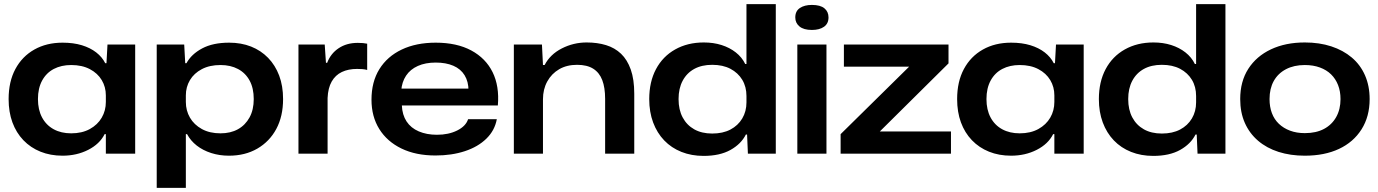

<svg xmlns="http://www.w3.org/2000/svg" viewBox="-20 -749 6717 936"><path d="M285 10Q226 10 177.5 -9.5Q129 -29 94 -65.5Q59 -102 40.5 -152.5Q22 -203 22 -266Q22 -351 55 -412.5Q88 -474 147.5 -507.5Q207 -541 285 -541Q338 -541 379 -528.5Q420 -516 449 -493.5Q478 -471 493 -441H499L504 -532H639V0H496V-95H490Q466 -47 410 -18.5Q354 10 285 10ZM327 -99Q380 -99 418 -120Q456 -141 476 -175.5Q496 -210 496 -252V-284Q496 -325 476 -358.5Q456 -392 418 -412Q380 -432 327 -432Q279 -432 242.5 -413Q206 -394 185.5 -356.5Q165 -319 165 -266Q165 -214 185 -176.5Q205 -139 241.5 -119Q278 -99 327 -99Z M744 167V-532H878L883 -441H889Q913 -485 965.5 -513Q1018 -541 1097 -541Q1156 -541 1204 -522Q1252 -503 1287 -467Q1322 -431 1341 -380.5Q1360 -330 1360 -266Q1360 -182 1327 -120.5Q1294 -59 1234.5 -24.5Q1175 10 1096 10Q1050 10 1009.5 -3Q969 -16 939 -39.5Q909 -63 892 -95H886V167ZM1055 -99Q1104 -99 1140 -119Q1176 -139 1196.5 -176.5Q1217 -214 1217 -266Q1217 -319 1197 -356Q1177 -393 1140.5 -412.5Q1104 -432 1055 -432Q1002 -432 964 -412Q926 -392 906 -358.5Q886 -325 886 -284V-252Q886 -210 906 -175.5Q926 -141 964 -120Q1002 -99 1055 -99Z M1435 0V-532H1563L1569 -443H1575Q1592 -488 1631 -514Q1670 -540 1724 -540Q1738 -540 1749.5 -539Q1761 -538 1770 -536V-408Q1759 -411 1746.5 -412Q1734 -413 1721 -413Q1678 -413 1646.5 -398Q1615 -383 1597 -351.5Q1579 -320 1577 -271V0Z M2103 9Q2007 9 1937 -25Q1867 -59 1829 -120Q1791 -181 1791 -263Q1791 -350 1829.5 -412Q1868 -474 1938.5 -507.5Q2009 -541 2104 -541Q2207 -541 2277.5 -503Q2348 -465 2381.5 -397Q2415 -329 2407 -235H1939Q1941 -189 1962 -157Q1983 -125 2021.5 -108.5Q2060 -92 2110 -92Q2167 -92 2209 -113Q2251 -134 2262 -168H2402Q2392 -113 2351 -73Q2310 -33 2246 -12Q2182 9 2103 9ZM1936 -307 1930 -317H2272L2264 -307Q2264 -351 2245 -382Q2226 -413 2190 -428.5Q2154 -444 2104 -444Q2054 -444 2017 -427.5Q1980 -411 1959.5 -380Q1939 -349 1936 -307Z M2485 0V-532H2622L2627 -432H2635Q2662 -484 2719 -513Q2776 -542 2840 -542Q2892 -542 2934.5 -529Q2977 -516 3007.5 -487Q3038 -458 3055 -410Q3072 -362 3072 -292V0H2930V-267Q2930 -322 2916 -358.5Q2902 -395 2872 -414Q2842 -433 2793 -433Q2743 -433 2706 -411.5Q2669 -390 2648 -352Q2627 -314 2627 -265V0Z M3410 11Q3351 11 3302 -8.5Q3253 -28 3218 -64.5Q3183 -101 3164 -152Q3145 -203 3145 -266Q3145 -350 3178 -412Q3211 -474 3271.5 -508Q3332 -542 3411 -542Q3458 -542 3497.5 -529.5Q3537 -517 3567 -493.5Q3597 -470 3613 -437H3619V-729H3762V0H3626L3622 -93H3616Q3593 -47 3541 -18Q3489 11 3410 11ZM3452 -98Q3504 -98 3541 -117.5Q3578 -137 3598.5 -171.5Q3619 -206 3619 -250V-281Q3619 -326 3598.5 -360Q3578 -394 3541 -413.5Q3504 -433 3452 -433Q3401 -433 3364.5 -413Q3328 -393 3308 -355.5Q3288 -318 3288 -266Q3288 -214 3308 -176.5Q3328 -139 3364.5 -118.5Q3401 -98 3452 -98Z M3867 0V-532H4009V0ZM3938 -603Q3898 -603 3877.5 -620Q3857 -637 3857 -664Q3857 -695 3879.5 -710Q3902 -725 3938 -725Q3979 -725 3999 -708.5Q4019 -692 4019 -664Q4019 -634 3997 -618.5Q3975 -603 3938 -603Z M4078 0V-95L4412 -424H4094V-532H4604V-440L4269 -108H4616V0Z M4909 10Q4850 10 4801.5 -9.5Q4753 -29 4718 -65.5Q4683 -102 4664.5 -152.5Q4646 -203 4646 -266Q4646 -351 4679 -412.5Q4712 -474 4771.5 -507.5Q4831 -541 4909 -541Q4962 -541 5003 -528.5Q5044 -516 5073 -493.5Q5102 -471 5117 -441H5123L5128 -532H5263V0H5120V-95H5114Q5090 -47 5034 -18.5Q4978 10 4909 10ZM4951 -99Q5004 -99 5042 -120Q5080 -141 5100 -175.5Q5120 -210 5120 -252V-284Q5120 -325 5100 -358.5Q5080 -392 5042 -412Q5004 -432 4951 -432Q4903 -432 4866.5 -413Q4830 -394 4809.5 -356.5Q4789 -319 4789 -266Q4789 -214 4809 -176.5Q4829 -139 4865.5 -119Q4902 -99 4951 -99Z M5602 11Q5543 11 5494 -8.5Q5445 -28 5410 -64.5Q5375 -101 5356 -152Q5337 -203 5337 -266Q5337 -350 5370 -412Q5403 -474 5463.5 -508Q5524 -542 5603 -542Q5650 -542 5689.5 -529.5Q5729 -517 5759 -493.5Q5789 -470 5805 -437H5811V-729H5954V0H5818L5814 -93H5808Q5785 -47 5733 -18Q5681 11 5602 11ZM5644 -98Q5696 -98 5733 -117.5Q5770 -137 5790.5 -171.5Q5811 -206 5811 -250V-281Q5811 -326 5790.5 -360Q5770 -394 5733 -413.5Q5696 -433 5644 -433Q5593 -433 5556.5 -413Q5520 -393 5500 -355.5Q5480 -318 5480 -266Q5480 -214 5500 -176.5Q5520 -139 5556.5 -118.5Q5593 -98 5644 -98Z M6341 10Q6271 10 6213 -8.5Q6155 -27 6113 -63Q6071 -99 6048.5 -150Q6026 -201 6026 -266Q6026 -352 6065.5 -413.5Q6105 -475 6176 -508.5Q6247 -542 6341 -542Q6412 -542 6470 -523Q6528 -504 6570 -468.5Q6612 -433 6634.5 -381.5Q6657 -330 6657 -266Q6657 -181 6617.5 -118.5Q6578 -56 6507.5 -23Q6437 10 6341 10ZM6341 -100Q6396 -100 6434.5 -120.5Q6473 -141 6494 -178.5Q6515 -216 6515 -266Q6515 -304 6503 -334.5Q6491 -365 6469 -386.5Q6447 -408 6414.5 -420Q6382 -432 6341 -432Q6288 -432 6249 -411.5Q6210 -391 6189.5 -354Q6169 -317 6169 -266Q6169 -228 6180.5 -197.5Q6192 -167 6214.5 -145.5Q6237 -124 6269 -112Q6301 -100 6341 -100Z"/></svg>

Font: Mona Sans Expanded SemiBold
Style: Regular
Weight: 600
Width: 7
Designer: Deni Anggara
Foundry: GitHub
Version: Version 2.000